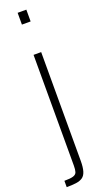

<svg xmlns="http://www.w3.org/2000/svg" viewBox="-182 -773 548 995"><g transform="rotate(-20 92.0 -275.0)"><path d="M68 -678V-743H116V-678ZM-2 193V158Q32 158 47.5 153Q63 148 67 135.5Q71 123 71 101V-510H113V89Q113 125 106.5 146.5Q100 168 86 177.5Q72 187 50.5 190Q29 193 -2 193Z"/></g></svg>

Font: Saira Condensed ExtraLight
Style: Regular
Weight: 250
Width: 3
Designer: Hector Gatti with collaboration of the Omnibus-Type team
Foundry: Omnibus-Type
Version: Version 1.101